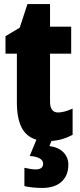

<svg xmlns="http://www.w3.org/2000/svg" viewBox="-20 -684 395 944"><path d="M233 9 223 34Q267 40 291.5 64.5Q316 89 316 126Q316 179 282.5 209.5Q249 240 188 240Q138 240 100 231V141Q135 149 155 149Q192 149 192 121Q192 104 174.5 94.5Q157 85 126 83L159 3Q109 -12 86 -57.5Q63 -103 63 -182V-420H7V-506L77 -548L115 -664H226V-553H330V-420H226V-184Q226 -131 266 -131Q294 -131 337 -150V-21Q286 6 233 9Z"/></svg>

Font: Noto Sans UI CondBlack
Style: Regular
Weight: 900
Width: 3
Designer: Monotype Design Team
Foundry: Monotype Imaging Inc.
Version: Version 1.001